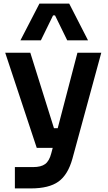

<svg xmlns="http://www.w3.org/2000/svg" viewBox="-20 -837 602 1071"><path d="M63 95H165Q209 95 232 78Q255 61 266 18L274 -12H185L9 -543H149L281 -122H302L412 -543H545L384 48Q359 138 306 176Q253 214 152 214H63ZM200 -817H366L471 -612H355L287 -751H276L208 -612H94Z"/></svg>

Font: Sora-SIA SemiBold
Style: Regular
Weight: 600
Designer: Jonathan Barnbrook, Julián Moncada
Foundry: Barnbrook Fonts
Version: Version 2.000